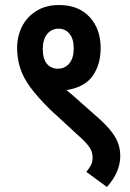

<svg xmlns="http://www.w3.org/2000/svg" viewBox="-20 -652 518 763"><path d="M48 -461Q48 -508 67.5 -546.5Q87 -585 124.5 -608.5Q162 -632 215 -632Q292 -632 336 -584.5Q380 -537 380 -461Q380 -395 348 -350Q316 -305 244 -294Q268 -275 292 -253L380 -175Q422 -136 440 -103.5Q458 -71 458 -33Q458 32 405 91L323 31Q334 18 341 5Q348 -8 348 -26Q348 -46 338.5 -62Q329 -78 306 -100L180 -216Q129 -266 100 -306Q71 -346 59.5 -383.5Q48 -421 48 -461ZM150 -457Q150 -419 166 -399Q182 -379 210 -379Q238 -379 255.5 -400Q273 -421 273 -460Q273 -497 256.5 -517.5Q240 -538 213 -538Q185 -538 167.5 -517Q150 -496 150 -457Z"/></svg>

Font: Noto Sans Condensed SemiBold
Style: Regular
Weight: 600
Width: 3
Designer: Monotype Design Team
Foundry: Monotype Imaging Inc.
Version: Version 2.013; ttfautohint (v1.8.4.7-5d5b)